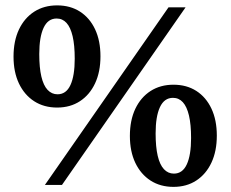

<svg xmlns="http://www.w3.org/2000/svg" viewBox="-20 -704 878 731"><path d="M151 0 621.5 -676H686.5L216 0ZM199 -345Q232 -345 248.2 -380.2Q264.5 -415.5 264.5 -480.5Q264.5 -532 256.5 -566Q248.5 -600 233.2 -616.8Q218 -633.5 195.5 -633.5Q162.5 -633.5 146 -598.2Q129.5 -563 129.5 -498Q129.5 -446.5 137.5 -412.5Q145.5 -378.5 161.2 -361.8Q177 -345 199 -345ZM197.5 -294.5Q147.5 -294.5 110.2 -318.5Q73 -342.5 52.2 -386Q31.5 -429.5 31.5 -488.5Q31.5 -548 52.2 -591.8Q73 -635.5 110.2 -659.5Q147.5 -683.5 197.5 -683.5Q247.5 -683.5 284.5 -659.8Q321.5 -636 342 -592.5Q362.5 -549 362.5 -489.5Q362.5 -430.5 342 -386.8Q321.5 -343 284.5 -318.8Q247.5 -294.5 197.5 -294.5ZM642 -43Q675 -43 691.2 -78.2Q707.5 -113.5 707.5 -178.5Q707.5 -230 699.5 -264Q691.5 -298 676.2 -314.8Q661 -331.5 638.5 -331.5Q605.5 -331.5 589 -296.2Q572.5 -261 572.5 -196Q572.5 -144.5 580.5 -110.5Q588.5 -76.5 604.2 -59.8Q620 -43 642 -43ZM640.5 7.5Q590.5 7.5 553.2 -16.5Q516 -40.5 495.2 -84Q474.5 -127.5 474.5 -186.5Q474.5 -246 495.2 -289.8Q516 -333.5 553.2 -357.5Q590.5 -381.5 640.5 -381.5Q690.5 -381.5 727.5 -357.8Q764.5 -334 785 -290.5Q805.5 -247 805.5 -187.5Q805.5 -128.5 785 -84.8Q764.5 -41 727.5 -16.8Q690.5 7.5 640.5 7.5Z"/></svg>

Font: Newsreader 16pt SemiBold
Style: Regular
Weight: 600
Designer: Hugues Gentile
Foundry: Production Type
Version: Version 1.003